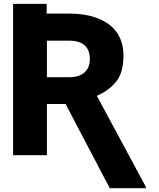

<svg xmlns="http://www.w3.org/2000/svg" viewBox="-20 -797 816 986"><path d="M47.2 -777H219.8V-727.3H335.6Q370.7 -727.3 405 -722.5Q439.3 -717.7 470.2 -707.2Q501.1 -696.7 527.5 -680Q554 -663.4 573.2 -639.4Q592.3 -615.4 603.2 -583.8Q614 -552.2 614 -511.7Q614 -424 576.7 -378.2Q538.7 -331.3 477.3 -305L729 162.6V169.4H543.7L316.8 -262.8H220.9V0H47.2ZM220.9 -400.6H335.6Q387.8 -400.6 414.6 -425.6Q441.4 -450.6 441.4 -493.6Q441.4 -539.4 415.1 -563.7Q388.8 -588.1 335.6 -588.1H220.9Z"/></svg>

Font: Inter P Extra Bold
Style: Regular
Weight: 800
Designer: Rasmus Andersson
Foundry: rsms
Version: Version 3.018;git-588b23468